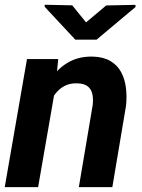

<svg xmlns="http://www.w3.org/2000/svg" viewBox="-21 -772 585 792"><path d="M207 -407.7 136.2 0H-1.5L90.3 -528.3H219.2ZM166.5 -282.7 132.3 -281.7Q137.7 -329.1 153.8 -375.5Q169.9 -421.9 198 -459.2Q226.1 -496.6 266.8 -518.1Q307.6 -539.6 361.8 -538.6Q405.8 -537.1 434.3 -520.3Q462.9 -503.4 478.3 -475.1Q493.7 -446.8 498.3 -411.1Q502.9 -375.5 499 -336.9L442.4 0H304.2L361.3 -338.4Q364.3 -364.3 359.9 -384.3Q355.5 -404.3 340.6 -416Q325.7 -427.7 297.4 -428.2Q266.1 -429.2 243.4 -416.5Q220.7 -403.8 205.1 -382.3Q189.5 -360.8 180.2 -335Q170.9 -309.1 166.5 -282.7ZM276.9 -750 334 -679.7 417 -749.5 537.6 -752 538.1 -743.2 377.4 -608.4H289.6L163.6 -743.7L163.1 -752.4Z"/></svg>

Font: Roboto
Style: Bold Italic
Weight: 700
Italic angle: -12°
Designer: Christian Robertson
Foundry: Google
Version: Version 3.0